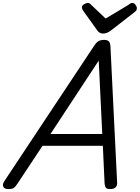

<svg xmlns="http://www.w3.org/2000/svg" viewBox="-72 -1271 950 1305"><path d="M-16 14Q-42 14 -49.5 -1.5Q-57 -17 -43 -39L568 -960Q583 -983 597.5 -991.5Q612 -1000 637 -1000Q656 -1000 667 -990.5Q678 -981 679 -949L724 -31Q726 -11 714.5 1.5Q703 14 677 14Q655 14 648 5.5Q641 -3 639 -23L627 -280H217L49 -26Q32 0 21 7Q10 14 -16 14ZM271 -360H623L599 -859ZM827 -1251Q839 -1251 848.5 -1239Q858 -1227 858 -1216Q858 -1206 855 -1201Q852 -1196 847 -1192L685 -1066Q669 -1054 656 -1048.5Q643 -1043 627 -1043Q614 -1043 603.5 -1050Q593 -1057 585 -1070L492 -1200Q487 -1208 486 -1213Q485 -1218 485 -1222Q485 -1234 500 -1242.5Q515 -1251 524 -1251Q535 -1251 540 -1246Q545 -1241 551 -1235L646 -1145L798 -1236Q804 -1240 811 -1245.5Q818 -1251 827 -1251Z"/></svg>

Font: Playwrite SK
Style: Regular
Weight: 400
Designer: Veronika Burian, José Scaglione
Foundry: TypeTogether
Version: Version 1.002